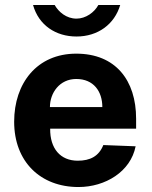

<svg xmlns="http://www.w3.org/2000/svg" viewBox="-20 -743 611 773"><path d="M464 -723H376C360 -693 325 -668 288 -668C247 -668 216 -695 200 -723H113C136 -641 205 -596 288 -596C374 -596 441 -645 464 -723ZM182 -225H528V-265C528 -420 445 -527 287 -527C129 -527 37 -408 37 -253C37 -92 143 10 296 10C404 10 506 -52 526 -154L396 -159C378 -114 343 -96 293 -96C223 -96 181 -145 182 -225ZM181 -312C181 -369 220 -425 287 -425C357 -425 392 -375 392 -312Z"/></svg>

Font: United Sans
Style: Bold
Weight: 700
Designer: Pablo Impallari, Rodrigo Fuenzalida (Modified by Dan O. Williams)
Version: Version 1.000;PS 001.000;hotconv 1.0.88;makeotf.lib2.5.64775